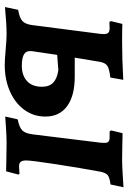

<svg xmlns="http://www.w3.org/2000/svg" viewBox="118 -664 554 831"><g transform="rotate(90 395.5 -249.0)"><path d="M196 4Q152 0 129 0Q85 0 11 7L23 -50Q58 -56 71.5 -68.5Q85 -81 89 -110L127 -405Q128 -411 128 -421Q128 -435 122 -440.5Q116 -446 102 -446L75 -445L72 -452L84 -501Q110 -500 162 -500Q238 -500 326 -505L316 -449Q279 -445 265.5 -436Q252 -427 248 -403L230 -295H312Q395 -295 440 -262Q485 -229 485 -168Q485 -117 456 -77Q427 -37 376 -14.5Q325 8 261 8Q240 8 196 4ZM356 -153Q356 -185 338 -202Q320 -219 284 -224L218 -219L202 -110Q199 -87 214 -76.5Q229 -66 265 -66Q307 -66 331.5 -88.5Q356 -111 356 -153ZM675 -85Q675 -68 681 -61Q687 -54 700 -54Q713 -54 721.5 -55Q730 -56 733 -56L736 -51L722 2Q708 2 671.5 1Q635 0 601 0Q572 0 534.5 2.5Q497 5 485 6L497 -48Q532 -55 545 -68Q558 -81 562 -113L598 -406Q599 -413 599 -423Q599 -436 593.5 -441Q588 -446 574 -446H549Q547 -449 545 -453L557 -502Q585 -502 603 -501L671 -500Q694 -500 735.5 -502.5Q777 -505 791 -506L779 -450Q749 -446 739 -438Q729 -430 724 -408Q708 -322 691.5 -215Q675 -108 675 -85Z"/></g></svg>

Font: Alegreya SC
Style: Bold Italic
Weight: 700
Italic angle: -7°
Designer: Juan Pablo del Peral
Foundry: Huerta Tipografica
Version: Version 2.007; ttfautohint (v1.6)